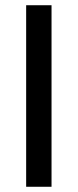

<svg xmlns="http://www.w3.org/2000/svg" viewBox="-20 -714 297 734"><path d="M80 0H177V-694H80Z"/></svg>

Font: TitilliumText22L
Style: 600 wt
Weight: 600
Designer: Campivisivi
Foundry: Campivisivi
Version: 1.000